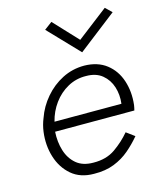

<svg xmlns="http://www.w3.org/2000/svg" viewBox="-107 -774 710 859"><g transform="rotate(-15 247.5 -344.0)"><path d="M317 -586 460 -696 489 -668 311 -530 177 -670 213 -697ZM444 -106Q418 -75 387 -48.5Q356 -22 315.5 -6Q275 10 222 9Q159 9 118.5 -25.5Q78 -60 61 -115Q44 -170 52 -231Q56 -262 68 -291Q85 -340 120 -381Q155 -422 202 -446Q249 -470 304 -470Q366 -469 406.5 -437.5Q447 -406 464 -354Q481 -302 474 -242Q472 -229 469 -218H102Q99 -171 111.5 -130.5Q124 -90 153.5 -65Q183 -40 232 -40Q292 -39 333.5 -68Q375 -97 406 -134ZM300 -423Q254 -424 215 -402.5Q176 -381 149 -344Q122 -307 111 -262H421Q426 -303 414.5 -339.5Q403 -376 374.5 -399.5Q346 -423 300 -423Z"/></g></svg>

Font: Jost* Light
Style: Italic
Weight: 300
Italic angle: -10°
Version: Version 3.7